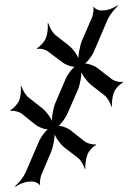

<svg xmlns="http://www.w3.org/2000/svg" viewBox="-20 -695 522 735"><path d="M239 -262 278 -351C287 -372 294 -413 291 -430L288 -429C291 -412 314 -381 330 -369L380 -330C391 -322 404 -299 406 -287L409 -288C407 -300 410 -328 417 -343C423 -358 441 -375 450 -378L449 -382C440 -379 419 -384 408 -392L355 -433C341 -445 310 -455 297 -451L298 -447C311 -452 333 -481 341 -501L391 -618C400 -639 420 -662 431 -672L430 -675C419 -666 393 -655 375 -655H365C357 -655 342 -662 339 -669L337 -667C340 -660 336 -638 333 -630L294 -540C285 -519 278 -478 281 -460L284 -461C281 -479 258 -510 242 -522L192 -561C181 -570 168 -593 165 -606L162 -605C165 -592 162 -563 155 -548C149 -533 131 -515 122 -511L123 -507C132 -511 154 -506 165 -497L217 -458C231 -446 261 -436 274 -440L273 -444C260 -439 238 -410 230 -390L192 -301C183 -280 176 -239 180 -222L182 -223C179 -240 156 -270 140 -282L89 -322C78 -331 65 -353 62 -365L59 -364C62 -352 59 -324 53 -309C46 -295 29 -277 20 -274L21 -270C30 -273 52 -268 63 -260L114 -219C129 -207 158 -196 171 -201V-205C158 -200 136 -171 128 -151L79 -37C70 -16 50 8 38 17L39 20C51 11 76 0 95 0H106C114 0 129 7 132 14L134 12C131 5 135 -17 138 -25L175 -112C184 -133 192 -174 188 -191L186 -190C189 -173 211 -143 227 -130L278 -91C289 -83 302 -60 305 -48L307 -49C305 -61 309 -89 315 -104C321 -119 338 -136 347 -139L346 -143C337 -140 316 -145 305 -153L253 -194C239 -206 209 -217 196 -212V-208C209 -213 231 -242 239 -262Z"/></svg>

Font: Asimov
Style: EdgeExtreme
Weight: 500
Designer: Google
Version: Version 2.000980: 2014